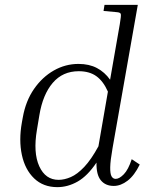

<svg xmlns="http://www.w3.org/2000/svg" viewBox="-20 -760 622 790"><path d="M448 5Q414 5 395 -18Q376 -41 377 -91Q340 -36 299.5 -13Q259 10 216 10Q158 10 120.5 -26Q83 -62 70 -122.5Q57 -183 70 -256L74 -278Q86 -345 120 -394Q154 -443 201.5 -470Q249 -497 303 -497Q347 -497 379 -480Q411 -463 433 -432L473 -661Q479 -696 477 -702.5Q475 -709 460 -710L406 -715L410 -740H547L443 -150Q434 -99 433.5 -72Q433 -45 439 -34.5Q445 -24 456 -24Q471 -24 489.5 -43Q508 -62 522 -105L555 -83Q533 -38 505 -16.5Q477 5 448 5ZM132 -226Q116 -132 141.5 -76Q167 -20 221 -20Q245 -20 271.5 -31.5Q298 -43 326.5 -73Q355 -103 385 -158L424 -383Q405 -426 376.5 -446.5Q348 -467 304 -467Q238 -467 197 -419Q156 -371 142 -286Z"/></svg>

Font: Inria Serif Light
Style: Italic
Weight: 300
Italic angle: -10°
Designer: Black Foundry Team
Foundry: Black Foundry
Version: Version 1.000; ttfautohint (v1.8.3)